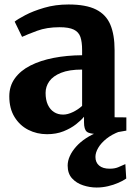

<svg xmlns="http://www.w3.org/2000/svg" viewBox="-20 -588 606 857"><path d="M190 11Q144.5 11 106.2 -8.5Q68 -28 44.8 -65.8Q21.5 -103.5 21.5 -158Q21.5 -204 46.5 -238.5Q71.5 -273 115.8 -295.5Q160 -318 219 -329.5Q278 -341 346.5 -341.5V-364.5Q346.5 -400.5 339 -422.8Q331.5 -445 309.5 -455.8Q287.5 -466.5 246 -466.5Q188.5 -466.5 145.5 -450.5Q102.5 -434.5 78.5 -423.5L45.5 -491.5Q58 -502 92.5 -520.2Q127 -538.5 177 -553.2Q227 -568 286 -568Q364 -568 408.8 -545.5Q453.5 -523 472.5 -478Q491.5 -433 491.5 -364V-64.5L544 -64V-5Q532.5 -2.5 510 1Q487.5 4.5 462 7.2Q436.5 10 415.5 10Q379 10 367 -0.5Q355 -11 355 -42.5V-67Q342.5 -51.5 319.2 -33.2Q296 -15 263.5 -2Q231 11 190 11ZM262 -76.5Q282 -76.5 305.8 -88Q329.5 -99.5 346.5 -115.5V-277.5Q288.5 -277.5 252.5 -263Q216.5 -248.5 200 -225Q183.5 -201.5 183.5 -173.5Q183.5 -142 193.5 -120.5Q203.5 -99 221 -87.8Q238.5 -76.5 262 -76.5ZM411 249Q381 249 351 239.2Q321 229.5 301.5 208Q282 186.5 282 151Q282 130 291.8 108.5Q301.5 87 319.8 66.5Q338 46 364.2 28.8Q390.5 11.5 424 -1L459 -5L513.5 -1Q479 12 455 31.2Q431 50.5 418.5 71.8Q406 93 406 112.5Q406 137 422.5 151Q439 165 469.5 165Q492 165 507.5 158.5Q523 152 539.5 144.5L543.5 209Q529 219 507.8 228.2Q486.5 237.5 461.8 243.2Q437 249 411 249Z"/></svg>

Font: Merriweather 20pt ExtraBold
Style: Regular
Weight: 800
Version: Version 2.100